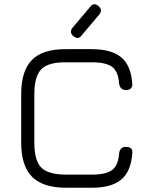

<svg xmlns="http://www.w3.org/2000/svg" viewBox="-20 -886 714 906"><path d="M326 -716Q305 -734 323 -756L405 -853Q422 -877 445 -857Q466 -839 448 -817L366 -720Q349 -696 326 -716ZM293 0Q183 0 131.5 -51.5Q80 -103 80 -213V-441Q80 -552 131 -603.5Q182 -655 292 -654H413Q506 -654 552 -615.5Q598 -577 604 -493Q606 -478 598 -469.5Q590 -461 574 -461Q547 -461 542 -492Q538 -549 509 -570.5Q480 -592 413 -592H292Q208 -593 175 -559.5Q142 -526 142 -441V-213Q142 -128 175 -95Q208 -62 293 -62H413Q480 -62 509 -83.5Q538 -105 542 -162Q546 -193 574 -193Q609 -193 604 -161Q598 -77 552 -38.5Q506 0 413 0Z"/></svg>

Font: Jura Medium
Style: Regular
Weight: 500
Designer: Daniel Johnson, Alexei Vanyashin
Foundry: Daniel Johnson
Version: Version 5.103